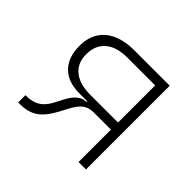

<svg xmlns="http://www.w3.org/2000/svg" viewBox="-126 -677 839 839"><g transform="rotate(45 293.0 -258.0)"><path d="M232.9 -214.8Q163.6 -214.8 125.5 -253.4Q87.4 -292 87.4 -361.8Q87.4 -436 135.5 -476.8Q183.6 -517.6 272 -517.6H489.7V0H443.8V-200.2H337.9Q307.1 -200.2 287.4 -185.5Q267.6 -170.9 249 -135.7L228 -96.2Q199.2 -42 166.5 -19.8Q133.8 2.4 82.5 2.4H73.2V-42.5H77.6Q115.7 -42.5 141.4 -58.3Q167 -74.2 185.1 -109.4L206.5 -150.4Q237.8 -210.4 283.2 -210.4V-214.8ZM443.8 -244.1V-473.6H272Q206.1 -473.6 170.2 -443.1Q134.3 -412.6 134.3 -356.4Q134.3 -302.7 170.2 -273.4Q206.1 -244.1 272 -244.1Z"/></g></svg>

Font: Cascadia Mono NF ExtraLight
Style: Regular
Weight: 200
Monospace: yes
Designer: Aaron Bell
Foundry: Saja Typeworks
Version: Version 2404.023; ttfautohint (v1.8.4)